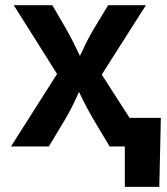

<svg xmlns="http://www.w3.org/2000/svg" viewBox="-20 -566 645 742"><path d="M22.5 0 234.4 -333.5 233.9 -227.1 33.2 -545.9H182.1L234.4 -456.5Q258.3 -414.6 277.3 -374Q296.4 -333.5 315.9 -295.9H261.7Q282.2 -333.5 300.5 -374Q318.8 -414.6 343.8 -456.5L397.9 -545.9H543.9L339.8 -225.1V-329.6L551.8 0H403.8L340.3 -106Q315.9 -147.5 296.6 -187.7Q277.3 -228 257.3 -265.1H312Q292.5 -228 274.7 -187.7Q256.8 -147.5 232.4 -106L168.9 0ZM462.4 156.2V0H421.4V-110.4H601.6L595.7 156.2Z"/></svg>

Font: Inter
Style: 650
Weight: 650
Designer: Rasmus Andersson
Foundry: rsms
Version: Version 4.001;git-66647c0bb